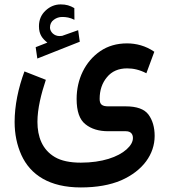

<svg xmlns="http://www.w3.org/2000/svg" viewBox="-20 -592 754 859"><path d="M139.6 -380.9 147 -330.1 336.9 -405.3 329.6 -457 262.2 -433.1C260.7 -432.6 259.3 -431.6 257.8 -431.6C253.4 -431.2 249.5 -430.7 246.1 -430.7C222.2 -430.7 204.1 -449.2 203.6 -468.3C203.6 -483.9 209.5 -495.6 221.2 -503.9C232.4 -512.2 245.1 -516.1 258.3 -516.1C275.4 -516.1 293 -513.7 313 -503.4L312.5 -555.7C293.5 -566.9 276.4 -572.3 251.5 -572.3C226.1 -572.3 203.6 -563 184.1 -544.9C164.1 -526.4 154.3 -502.9 154.3 -474.6C154.3 -437.5 169.9 -418.9 191.9 -401.4ZM341.8 246.6C412.6 246.6 472.7 235.8 522 214.8C619.6 171.9 671.9 97.7 671.9 16.1C671.9 -22.5 662.6 -54.2 644.5 -79.1C626 -104 591.8 -116.2 542.5 -116.2H464.8C437 -116.2 425.8 -124.5 425.8 -149.4C425.8 -188 436.5 -220.2 458.5 -246.6C480 -272.9 510.3 -286.1 548.8 -286.1C576.7 -286.1 605 -279.8 634.8 -264.2L670.4 -360.4C631.8 -387.2 588.9 -397.9 548.3 -397.9C502.4 -397.9 462.4 -386.2 428.7 -363.3C360.8 -316.9 322.8 -237.3 322.8 -149.4C322.8 -94.2 335.9 -56.6 362.3 -36.1C388.2 -15.1 422.4 -4.9 463.9 -4.9H543C566.9 -4.9 574.7 9.8 574.7 25.4C574.7 42 565.4 59.1 546.4 76.2C508.3 110.4 437 135.7 341.8 135.7C292.5 135.7 253.9 127.4 225.6 110.8C168.9 77.6 147.5 19.5 147.5 -46.9C147.5 -105.5 164.1 -171.9 185.1 -234.9L89.4 -272.5C61.5 -197.8 45.4 -118.7 45.4 -46.4C45.4 7.8 55.7 57.1 75.7 101.6C116.2 190.4 201.2 246.6 341.8 246.6Z"/></svg>

Font: Vazirmatn Medium
Style: Regular
Weight: 500
Designer: Saber Rastikerdar
Foundry: Saber Rastikerdar
Version: Version 33.003